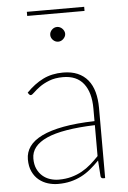

<svg xmlns="http://www.w3.org/2000/svg" viewBox="-56 -835 589 884"><g transform="rotate(-5 239.0 -393.0)"><path d="M368.5 -247Q217.5 -242 145.2 -209.5Q73 -177 73 -118Q73 -90.5 82.2 -70.5Q91.5 -50.5 106.8 -37.2Q122 -24 141.5 -17.8Q161 -11.5 181.5 -11.5Q213.5 -11.5 240 -18.8Q266.5 -26 289 -38.5Q311.5 -51 331 -68Q350.5 -85 368.5 -104ZM73.5 -423Q110.5 -461 151 -481Q191.5 -501 243.5 -501Q282 -501 310.5 -488.8Q339 -476.5 357.8 -453.5Q376.5 -430.5 385.5 -397.8Q394.5 -365 394.5 -324V0H385.5Q375.5 0 374 -10.5L369 -83.5Q348.5 -62.5 328 -45.5Q307.5 -28.5 284.5 -16.8Q261.5 -5 235 1.5Q208.5 8 176.5 8Q153 8 130 1Q107 -6 88.5 -21Q70 -36 58.8 -59.8Q47.5 -83.5 47.5 -117Q47.5 -149.5 66.2 -176Q85 -202.5 124.5 -221.8Q164 -241 224.5 -252.2Q285 -263.5 368.5 -265.5V-324Q368.5 -398 336.5 -439Q304.5 -480 241.5 -480Q204 -480 177 -469.2Q150 -458.5 132 -445.2Q114 -432 103.2 -421.2Q92.5 -410.5 87 -410.5Q82 -410.5 78 -416ZM102 -794H367V-775H102ZM269 -678Q269 -671.5 266 -665.5Q263 -659.5 258.2 -654.8Q253.5 -650 247.2 -647.2Q241 -644.5 234.5 -644.5Q227.5 -644.5 221.2 -647.2Q215 -650 210.2 -654.8Q205.5 -659.5 202.8 -665.5Q200 -671.5 200 -678Q200 -692 210.2 -702.2Q220.5 -712.5 234.5 -712.5Q241 -712.5 247.2 -709.8Q253.5 -707 258.2 -702.2Q263 -697.5 266 -691.2Q269 -685 269 -678Z"/></g></svg>

Font: Lato 2
Style: Regular
Weight: 200
Designer: Lukasz Dziedzic with Adam Twardoch and Botio Nikoltchev
Foundry: tyPoland Lukasz Dziedzic
Version: Version 2.015; 2015-08-06; http://www.latofonts.com/